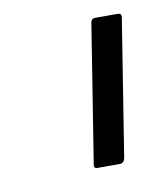

<svg xmlns="http://www.w3.org/2000/svg" viewBox="-44 -720 275 329"><g transform="rotate(-10 93.5 -556.0)"><path d="M101 -429Q94 -429 96 -437L134 -676Q135 -683 142 -683H181Q188 -683 187 -676L149 -437Q147 -429 140 -429Z"/></g></svg>

Font: Sofia Sans Light
Style: Italic
Weight: 300
Italic angle: -9°
Version: Version 4.100-B